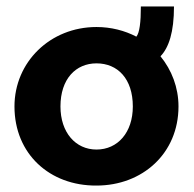

<svg xmlns="http://www.w3.org/2000/svg" viewBox="-20 -566 603 597"><path d="M280 11C423 11 535 -89 535 -235C535 -294 514 -348 479 -391C505 -418 521 -466 521 -546H418C418 -497 414 -464 404 -452C368 -471 325 -482 280 -482C136 -482 25 -373 25 -235C25 -87 135 12 280 11ZM280 -101C215 -101 168 -154 168 -235C168 -321 216 -369 280 -369C346 -369 393 -321 393 -235C393 -154 346 -101 280 -101Z"/></svg>

Font: Inconsolata SemiExpanded Black
Style: Regular
Weight: 900
Width: 6
Monospace: yes
Designer: Raph Levien, Cyreal, Brenton Simpson
Foundry: Raph Levien, Cyreal, Google
Version: Version 3.100